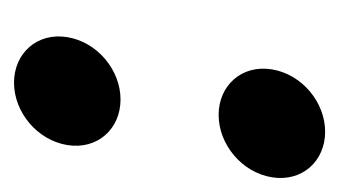

<svg xmlns="http://www.w3.org/2000/svg" viewBox="-125 -359 484 274"><g transform="rotate(90 117.0 -222.0)"><path d="M98 0C140 0 180 -33 187 -76C194 -119 164 -152 122 -152C80 -152 40 -119 33 -76C26 -33 56 0 98 0ZM144 -292C186 -292 226 -325 233 -368C240 -411 210 -444 168 -444C126 -444 86 -411 79 -368C72 -325 102 -292 144 -292Z"/></g></svg>

Font: Charger Pro
Style: BlkExtObl
Weight: 900
Designer: Jasper
Foundry: Cannot Into Space Fonts
Version: Version 1.09